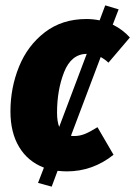

<svg xmlns="http://www.w3.org/2000/svg" viewBox="-20 -622 505 717"><path d="M344 -147 404 -44Q326 18 230 18Q217 18 195 16L173 75L122 61L144 4Q84 -19 51.5 -73Q19 -127 19 -206Q19 -294 51 -373Q83 -452 147.5 -501.5Q212 -551 303 -551Q327 -551 352 -546L373 -602L423 -587L401 -530Q438 -512 465 -482L385 -388Q371 -401 356 -409L245 -115Q249 -114 257 -114Q278 -114 297.5 -122Q317 -130 344 -147ZM201 -148 304 -421Q246 -420 219.5 -353Q193 -286 193 -201Q193 -169 201 -148Z"/></svg>

Font: Fira Sans Condensed ExtraBold
Style: Italic
Weight: 800
Width: 3
Italic angle: -8°
Designer: bBox Type GmbH & Carrois Corporate GbR & Edenspiekermann AG
Foundry: bBox Type GmbH & Carrois Corporate GbR & Edenspiekermann AG
Version: Version 4.301